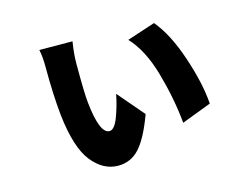

<svg xmlns="http://www.w3.org/2000/svg" viewBox="-89 -729 1179 919"><g transform="rotate(-15 500.0 -269.5)"><path d="M169.9 -585.9 334 -585Q324.2 -523.4 324.2 -477.5Q324.2 -329.1 329.1 -285.2Q345.7 -124 394.5 -124Q418.9 -124 439 -176.3Q459 -228.5 470.7 -288.1L582 -158.2Q542 -48.8 499 -1Q456.1 46.9 392.6 46.9Q318.4 46.9 262.7 -22.9Q207 -92.8 188.5 -257.8Q177.7 -362.3 177.7 -498Q177.7 -551.8 169.9 -585.9ZM593.8 -522.5 733.4 -568.4Q795.9 -494.1 840.3 -360.8Q884.8 -227.5 891.6 -127L745.1 -71.3Q733.4 -194.3 696.8 -323.2Q660.2 -452.1 593.8 -522.5Z"/></g></svg>

Font: Gen Shin Gothic Monospace Heavy
Style: Bold
Weight: 800
Designer: [Source Han Sans]
Ryoko NISHIZUKA  (kana & ideographs); Paul D. Hunt (Latin, Greek & Cyrillic); Wenlong ZHANG  (bopomofo
Version: Version 1.002.20150607